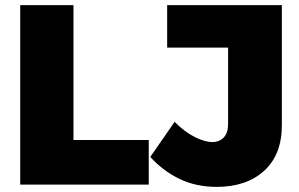

<svg xmlns="http://www.w3.org/2000/svg" viewBox="-20 -721 1168 750"><path d="M59 -701H267V-174H561V0H59ZM1081 -232Q1081 -117 1012 -54Q943 9 826 9Q746 9 681.5 -22Q617 -53 567 -108L662 -245Q702 -205 741.5 -185.5Q781 -166 809 -166Q837 -166 854 -184Q871 -202 871 -237V-535H633V-701H1081Z"/></svg>

Font: Alexandria ExtraBold
Style: Regular
Weight: 800
Designer: Mohamed Gaber
Foundry: Kief Type Foundry
Version: Version 5.100